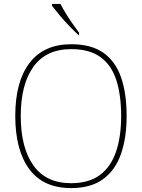

<svg xmlns="http://www.w3.org/2000/svg" viewBox="-20 -951 726 981"><path d="M343 10Q201 10 129.5 -87Q58 -184 58 -359Q58 -534 131 -629.5Q204 -725 344 -725Q446 -725 508 -681.5Q570 -638 598.5 -556Q627 -474 627 -358Q627 -247 598 -164Q569 -81 506.5 -35.5Q444 10 343 10ZM343 -15Q434 -15 490 -56.5Q546 -98 572.5 -175Q599 -252 599 -358Q599 -466 574 -542.5Q549 -619 493 -659.5Q437 -700 344 -700Q215 -700 150.5 -609.5Q86 -519 86 -358Q86 -197 150.5 -106Q215 -15 343 -15ZM382 -771Q362 -789 334.5 -817.5Q307 -846 283 -875Q259 -904 246 -921V-931H289Q300 -909 316.5 -882Q333 -855 351.5 -829Q370 -803 384 -784V-771Z"/></svg>

Font: Noto Serif Telugu Thin
Style: Regular
Weight: 100
Designer: Jelle Bosma - Monotype Design Team
Foundry: Monotype Imaging Inc.
Version: Version 2.005; ttfautohint (v1.8.4.7-5d5b)